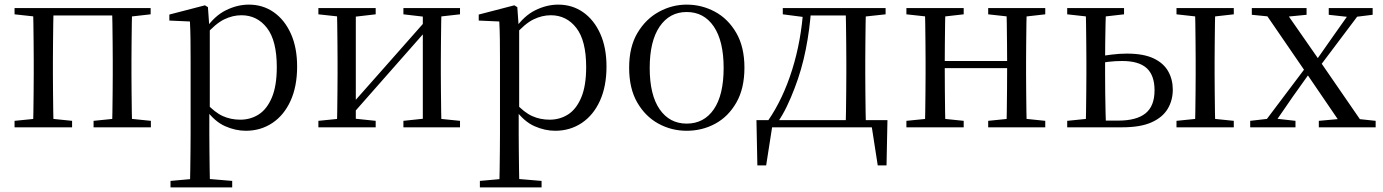

<svg xmlns="http://www.w3.org/2000/svg" viewBox="-20 -551 5984 831"><path d="M123 0Q124 -24 124.5 -65Q125 -106 125.5 -150Q126 -194 126 -229V-288Q126 -322 125.5 -366Q125 -410 124.5 -451Q124 -492 123 -516H212Q211 -492 210.5 -451Q210 -410 209.5 -366Q209 -322 209 -288V-229Q209 -194 209.5 -150Q210 -106 210.5 -65Q211 -24 212 0ZM465 0Q466 -24 466.5 -65Q467 -106 467.5 -150Q468 -194 468 -229V-288Q468 -322 467.5 -366Q467 -410 466.5 -451Q466 -492 465 -516H552Q551 -492 550.5 -451Q550 -410 549.5 -366Q549 -322 549 -288V-229Q549 -194 549.5 -150Q550 -106 550.5 -65Q551 -24 552 0ZM43 0V-28L153 -39H185L292 -28V0ZM385 0V-28L493 -39H526L633 -28V0ZM43 -489V-516H167V-477H153ZM509 -477V-516H632V-489L526 -477ZM167 -484V-516H509V-484Z M718 260V232L829 222H866L985 232V260ZM802 260Q803 226 803.5 185.5Q804 145 804.5 103.5Q805 62 805 27V-287Q805 -338 804.5 -379.5Q804 -421 802 -458L713 -462V-488L867 -528L880 -520L886 -435L888 -430V-79L886 -69V27Q886 61 886.5 102.5Q887 144 887.5 185Q888 226 889 260ZM1044 15Q999 15 954 -5Q909 -25 871 -77H858L872 -105Q910 -64 944.5 -48.5Q979 -33 1020 -33Q1064 -33 1099.5 -55.5Q1135 -78 1156.5 -128.5Q1178 -179 1178 -261Q1178 -375 1135.5 -430Q1093 -485 1025 -485Q987 -485 950 -467Q913 -449 868 -398L858 -425H869Q908 -482 957.5 -506.5Q1007 -531 1057 -531Q1118 -531 1165 -498Q1212 -465 1239 -405Q1266 -345 1266 -263Q1266 -177 1237.5 -114.5Q1209 -52 1158.5 -18.5Q1108 15 1044 15Z M1358 0V-28L1467 -39H1501L1606 -28V0ZM1726 0V-28L1829 -39H1863L1971 -28V0ZM1438 0Q1439 -24 1439.5 -65Q1440 -106 1440.5 -150Q1441 -194 1441 -229V-288Q1441 -322 1440.5 -366Q1440 -410 1439.5 -451Q1439 -492 1438 -516H1520V0ZM1497 -47 1462 -66H1473L1650 -266L1831 -471L1865 -451H1853L1675 -249ZM1810 0V-516H1891Q1890 -492 1889.5 -451Q1889 -410 1888.5 -366Q1888 -322 1888 -288V-229Q1888 -194 1888.5 -150Q1889 -106 1889.5 -65Q1890 -24 1891 0ZM1358 -489V-516H1606V-489L1502 -477H1468ZM1726 -489V-516H1971V-489L1864 -477H1829Z M2057 260V232L2168 222H2205L2324 232V260ZM2141 260Q2142 226 2142.5 185.5Q2143 145 2143.5 103.5Q2144 62 2144 27V-287Q2144 -338 2143.5 -379.5Q2143 -421 2141 -458L2052 -462V-488L2206 -528L2219 -520L2225 -435L2227 -430V-79L2225 -69V27Q2225 61 2225.5 102.5Q2226 144 2226.5 185Q2227 226 2228 260ZM2383 15Q2338 15 2293 -5Q2248 -25 2210 -77H2197L2211 -105Q2249 -64 2283.5 -48.5Q2318 -33 2359 -33Q2403 -33 2438.5 -55.5Q2474 -78 2495.5 -128.5Q2517 -179 2517 -261Q2517 -375 2474.5 -430Q2432 -485 2364 -485Q2326 -485 2289 -467Q2252 -449 2207 -398L2197 -425H2208Q2247 -482 2296.5 -506.5Q2346 -531 2396 -531Q2457 -531 2504 -498Q2551 -465 2578 -405Q2605 -345 2605 -263Q2605 -177 2576.5 -114.5Q2548 -52 2497.5 -18.5Q2447 15 2383 15Z M2952 15Q2886 15 2829.5 -16Q2773 -47 2738 -107.5Q2703 -168 2703 -258Q2703 -348 2739 -408.5Q2775 -469 2832 -500Q2889 -531 2952 -531Q3017 -531 3074 -500.5Q3131 -470 3166.5 -409Q3202 -348 3202 -258Q3202 -168 3167 -107Q3132 -46 3075.5 -15.5Q3019 15 2952 15ZM2952 -16Q3027 -16 3069.5 -78Q3112 -140 3112 -257Q3112 -373 3069.5 -436Q3027 -499 2952 -499Q2878 -499 2835 -436Q2792 -373 2792 -257Q2792 -140 2835 -78Q2878 -16 2952 -16Z M3776 0H3301L3325 -21L3296 165H3258L3254 -31H3821L3817 165H3779L3750 -22ZM3640 0Q3641 -24 3641.5 -65Q3642 -106 3642.5 -150Q3643 -194 3643 -229V-288Q3643 -322 3642.5 -366Q3642 -410 3641.5 -451Q3641 -492 3640 -516H3728Q3727 -492 3726.5 -451Q3726 -410 3725.5 -366Q3725 -322 3725 -288V-229Q3725 -194 3725.5 -150Q3726 -106 3726.5 -65Q3727 -24 3728 0ZM3368 -489V-516H3470V-477H3461ZM3685 -477V-516H3813V-489L3702 -477ZM3305 -30Q3369 -123 3408.5 -249Q3448 -375 3457 -516H3491Q3485 -425 3467.5 -337Q3450 -249 3419 -169Q3404 -129 3385.5 -90.5Q3367 -52 3344 -19V-7ZM3470 -484V-516H3687V-484Z M3983 0Q3984 -24 3984.5 -65Q3985 -106 3985.5 -150Q3986 -194 3986 -229V-288Q3986 -322 3985.5 -366Q3985 -410 3984.5 -451Q3984 -492 3983 -516H4072Q4071 -492 4070.5 -450.5Q4070 -409 4069.5 -363Q4069 -317 4069 -280V-260Q4069 -210 4069.5 -159Q4070 -108 4070.5 -66Q4071 -24 4072 0ZM4335 0Q4337 -24 4337.5 -66Q4338 -108 4338.5 -159Q4339 -210 4339 -260V-280Q4339 -317 4338.5 -363Q4338 -409 4337.5 -450.5Q4337 -492 4335 -516H4424Q4423 -492 4422.5 -451Q4422 -410 4421.5 -366Q4421 -322 4421 -288V-229Q4421 -194 4421.5 -150Q4422 -106 4422.5 -65Q4423 -24 4424 0ZM3903 0V-28L4013 -39H4045L4151 -28V0ZM3903 -489V-516H4151V-489L4045 -477H4013ZM4257 0V-28L4365 -39H4398L4504 -28V0ZM4257 -489V-516H4504V-489L4398 -477H4365ZM4027 -256V-287H4380V-256Z M4714 0V-29H4820Q4899 -29 4938 -60.5Q4977 -92 4977 -160Q4977 -225 4943 -256Q4909 -287 4837 -287Q4806 -287 4777.5 -283.5Q4749 -280 4721 -274V-305Q4755 -310 4789.5 -314.5Q4824 -319 4857 -319Q4929 -319 4972.5 -298.5Q5016 -278 5036 -242.5Q5056 -207 5056 -163Q5056 -117 5034 -80Q5012 -43 4964 -21.5Q4916 0 4837 0ZM4679 0Q4680 -24 4680.5 -65Q4681 -106 4681.5 -150Q4682 -194 4682 -229V-288Q4682 -322 4681.5 -366Q4681 -410 4680.5 -451Q4680 -492 4679 -516H4767Q4766 -492 4765 -451Q4764 -410 4763.5 -366Q4763 -322 4763 -287V-229Q4763 -194 4763.5 -150Q4764 -106 4765 -65Q4766 -24 4767 0ZM5151 0Q5153 -24 5153.5 -65Q5154 -106 5154.5 -150Q5155 -194 5155 -229V-288Q5155 -322 5154.5 -366Q5154 -410 5153.5 -451Q5153 -492 5151 -516H5240Q5239 -492 5238.5 -451Q5238 -410 5237.5 -366Q5237 -322 5237 -288V-229Q5237 -194 5237.5 -150Q5238 -106 5238.5 -65Q5239 -24 5240 0ZM4599 -489V-516H4845V-489L4740 -477H4707ZM5072 0V-28L5180 -39H5213L5320 -28V0ZM5072 -489V-516H5320V-489L5213 -477H5180ZM4599 0V-28L4707 -39H4725V0Z M5391 0V-28L5478 -38H5498L5587 -28V0ZM5436 0 5650 -284 5671 -264H5669L5575 -132L5484 0ZM5688 0V-28L5809 -39H5831L5934 -28V0ZM5675 -241 5655 -263H5658L5747 -390L5836 -516H5882ZM5794 0 5633 -236 5441 -516H5533L5691 -289L5890 0ZM5398 -487V-516H5635V-487L5533 -477H5498ZM5731 -487V-516H5921V-487L5840 -477H5821Z"/></svg>

Font: Noto Serif KR
Style: Regular
Weight: 400
Designer: Ryoko NISHIZUKA  (kana & ideographs); Frank Grießhammer (Latin, Greek & Cyrillic); Wenlong ZHANG  (bopomofo); Sandoll Co
Foundry: Adobe
Version: Version 2.003-H1;hotconv 1.1.1;makeotfexe 2.6.0